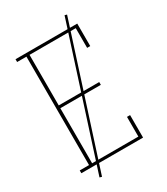

<svg xmlns="http://www.w3.org/2000/svg" viewBox="-215 -904 931 1072"><g transform="rotate(-30 250.0 -368.0)"><path d="M25 0V-18H85V-717H25V-735H423V-590H403V-717H105V-391H366V-373H105V-18H403V-145H423V0ZM115 75 101 71 385 -811 399 -807Z"/></g></svg>

Font: Iosevka Curly Slab Thin
Style: Regular
Weight: 100
Monospace: yes
Designer: Belleve Invis
Foundry: Belleve Invis
Version: Version 22.1.2; ttfautohint (v1.8.4)